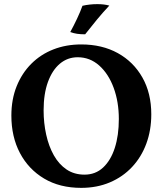

<svg xmlns="http://www.w3.org/2000/svg" viewBox="-20 -900 787 929"><path d="M373 9Q269 9 193.5 -36Q118 -81 76.5 -159.5Q35 -238 35 -341Q35 -419 60.5 -482.5Q86 -546 131.5 -591.5Q177 -637 238.5 -661Q300 -685 373 -685Q474 -685 550 -643Q626 -601 669 -525Q712 -449 712 -347Q712 -270 688 -205Q664 -140 619 -92Q574 -44 511.5 -17.5Q449 9 373 9ZM389 -55Q442 -55 479 -89.5Q516 -124 535.5 -184.5Q555 -245 555 -324Q555 -407 530 -475Q505 -543 460 -583Q415 -623 356 -623Q307 -623 270 -592Q233 -561 212 -503.5Q191 -446 191 -366Q191 -305 203.5 -248.5Q216 -192 240.5 -148.5Q265 -105 302 -80Q339 -55 389 -55ZM392 -734Q370 -734 353 -736.5Q336 -739 320 -745Q337 -776 353 -810Q369 -844 379 -872Q396 -876 414.5 -878Q433 -880 451 -880Q484 -880 509 -873Q477 -839 449 -805Q421 -771 392 -734Z"/></svg>

Font: Vollkorn
Style: Bold
Weight: 700
Designer: Friedrich Althausen
Foundry: Friedrich Althausen
Version: Version 5.000